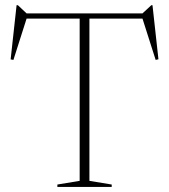

<svg xmlns="http://www.w3.org/2000/svg" viewBox="-20 -738 668 758"><path d="M294.5 -678.5H333V-24L421 -9.5V0H206.5V-9.5L294.5 -24ZM564.5 -664.5H63L87.5 -672.5L33 -501.5L22 -503.5L45.5 -717.5H50.5L90 -680.5L75.5 -685H552.5L537.5 -680.5L577.5 -717.5H582L605.5 -504L594.5 -501.5L540 -672.5Z"/></svg>

Font: Newsreader 36pt ExtraLight
Style: Regular
Weight: 250
Designer: Hugues Gentile
Foundry: Production Type
Version: Version 1.003